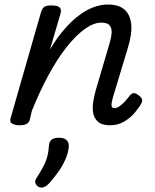

<svg xmlns="http://www.w3.org/2000/svg" viewBox="-20 -539 686 849"><path d="M467 15Q431 15 413.5 -0.5Q396 -16 392 -39.5Q388 -63 392.5 -90.5Q397 -118 404 -142L464 -346Q472 -372 473.5 -393Q475 -414 465 -426.5Q455 -439 428 -439Q394 -439 354.5 -410.5Q315 -382 274 -330Q233 -278 194 -206Q155 -134 121 -49L112 -11Q109 2 98.5 8.5Q88 15 65 15Q48 15 34.5 8Q21 1 27 -17L161 -484Q167 -503 176.5 -509Q186 -515 205 -515Q235 -515 244 -506Q253 -497 247 -477L201 -320Q230 -369 261.5 -406Q293 -443 326 -468.5Q359 -494 392 -506.5Q425 -519 458 -519Q504 -519 529.5 -497.5Q555 -476 560 -433.5Q565 -391 545 -326L478 -104Q473 -85 473 -76Q473 -67 477 -64Q481 -61 486 -61Q496 -61 506 -67.5Q516 -74 528 -86Q540 -98 553 -115Q561 -125 569 -127Q577 -129 588 -121Q604 -111 607.5 -101.5Q611 -92 605 -82Q596 -65 577 -42Q558 -19 530 -2Q502 15 467 15ZM150 287Q138 279 136 268.5Q134 258 143 246Q160 219 171.5 197.5Q183 176 189 153.5Q195 131 197 101Q199 84 210.5 77Q222 70 241 70Q264 70 275 81Q286 92 284 111Q282 136 270 164Q258 192 239 219Q220 246 198 271Q186 284 174 288.5Q162 293 150 287Z"/></svg>

Font: Playwrite AU NSW
Style: Regular
Weight: 400
Designer: Veronika Burian, José Scaglione
Foundry: TypeTogether
Version: Version 1.002